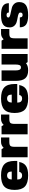

<svg xmlns="http://www.w3.org/2000/svg" viewBox="1542 -2092 560 3684"><g transform="rotate(-90 1822.0 -250.0)"><path d="M576 -199H219Q219 -106 298 -106Q356 -106 366 -161H556Q540 -71 479 -30.5Q418 10 298 10Q152 10 86 -51.5Q20 -113 20 -250Q20 -387 86 -448.5Q152 -510 298 -510Q444 -510 510 -448.5Q576 -387 576 -251ZM295 -394Q260 -394 240 -370Q220 -346 220 -305H373Q373 -351 354 -372.5Q335 -394 295 -394Z M941 -351Q885 -351 866 -331.5Q847 -312 847 -250V0H646V-500H802L828 -460Q876 -510 941 -510H1026V-351Z M1381 -351Q1325 -351 1306 -331.5Q1287 -312 1287 -250V0H1086V-500H1242L1268 -460Q1316 -510 1381 -510H1466V-351Z M2052 -199H1695Q1695 -106 1774 -106Q1832 -106 1842 -161H2032Q2016 -71 1955 -30.5Q1894 10 1774 10Q1628 10 1562 -51.5Q1496 -113 1496 -250Q1496 -387 1562 -448.5Q1628 -510 1774 -510Q1920 -510 1986 -448.5Q2052 -387 2052 -251ZM1771 -394Q1736 -394 1716 -370Q1696 -346 1696 -305H1849Q1849 -351 1830 -372.5Q1811 -394 1771 -394Z M2451 -31Q2404 10 2314 10Q2208 10 2160 -47Q2112 -104 2112 -230V-500H2313V-230Q2313 -176 2327 -152Q2341 -128 2371 -128Q2401 -128 2413.5 -153Q2426 -178 2426 -234V-500H2628V0H2472Z M3023 -351Q2967 -351 2948 -331.5Q2929 -312 2929 -250V0H2728V-500H2884L2910 -460Q2958 -510 3023 -510H3108V-351Z M3328 -369Q3328 -350 3358.5 -339.5Q3389 -329 3432.5 -321.5Q3476 -314 3519.5 -301Q3563 -288 3593.5 -253Q3624 -218 3624 -162Q3624 -72 3563.5 -31Q3503 10 3370 10Q3249 10 3194.5 -28Q3140 -66 3140 -150H3330Q3330 -96 3376 -96Q3401 -96 3412 -106.5Q3423 -117 3423 -141Q3423 -163 3393.5 -174.5Q3364 -186 3322.5 -192.5Q3281 -199 3239 -211.5Q3197 -224 3167.5 -258Q3138 -292 3138 -348Q3138 -433 3194.5 -471.5Q3251 -510 3376 -510Q3495 -510 3549 -474.5Q3603 -439 3603 -360H3424Q3424 -383 3412.5 -393.5Q3401 -404 3376 -404Q3328 -404 3328 -369Z"/></g></svg>

Font: Fivo Sans Black
Style: Regular
Weight: 900
Designer: Alexander Slobzheninov
Foundry: Alexander Slobzheninov
Version: 1.0